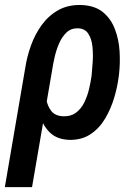

<svg xmlns="http://www.w3.org/2000/svg" viewBox="-49 -559 552 782"><path d="M-29.3 203.1 53.7 -281.7Q60.5 -327.1 76.9 -373Q93.3 -418.9 120.8 -457Q148.4 -495.1 188.2 -517.6Q228 -540 281.7 -538.6Q336.9 -536.6 369.9 -509.8Q402.8 -482.9 418.9 -440.7Q435.1 -398.4 438 -350.6Q440.9 -302.7 436 -259.3L434.6 -248Q429.7 -207 416.3 -161.6Q402.8 -116.2 379.4 -76.4Q356 -36.6 319.8 -12.5Q283.7 11.7 232.9 10.7Q185.5 8.8 157.7 -16.1Q129.9 -41 116.2 -79.6Q102.5 -118.2 98.4 -160.6Q94.2 -203.1 93.8 -239.7Q100.6 -234.9 107.2 -230Q113.8 -225.1 120.4 -220.5Q127 -215.8 134.3 -211.4Q134.3 -185.1 139.2 -156.2Q144 -127.4 159.9 -106.9Q175.8 -86.4 209.5 -85.4Q240.2 -84.5 261 -100.3Q281.7 -116.2 294.4 -142.1Q307.1 -168 313.7 -196.3Q320.3 -224.6 323.7 -248.5L324.7 -258.8Q326.7 -276.9 328.6 -307.4Q330.6 -337.9 327.6 -368.7Q324.7 -399.4 311 -421.1Q297.4 -442.9 268.1 -443.8Q240.2 -444.3 221.4 -426.3Q202.6 -408.2 190.9 -380.4Q179.2 -352.5 172.9 -323.7Q166.5 -294.9 163.6 -274.9L81.5 203.1Z"/></svg>

Font: Roboto Condensed Medium
Style: Italic
Weight: 500
Italic angle: -12°
Designer: Christian Robertson
Foundry: Google
Version: Version 3.0; 2020